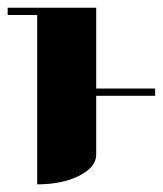

<svg xmlns="http://www.w3.org/2000/svg" viewBox="-20 -481 425 501"><path d="M0 -441.9V-460.9H231V-250H384.8V-231H231V-77.1Q231 -44.9 186 -22Q141.6 0 77.1 0V-441.9Z"/></svg>

Font: Hjet
Style: Regular
Weight: 400
Designer: T. Christopher White
Version: Version 1.2